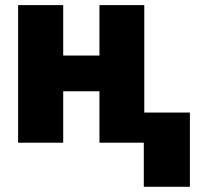

<svg xmlns="http://www.w3.org/2000/svg" viewBox="-20 -550 775 740"><path d="M223.6 -335.9H363.3V-530.3H536.1V-116.2H711.9V169.9H534.2V0H363.3V-198.2H223.6V0H49.8V-530.3H223.6Z"/></svg>

Font: Pretendard GOV Black
Style: Regular
Weight: 900
Designer: Base glyphs from Inter by Rasmus Andersson; Hangeul glyphs from Noto Sans CJK(Source Han Sans) by Jang Soo-young and Kan
Foundry: Kil Hyung-jin
Version: Version 1.309